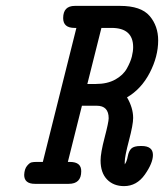

<svg xmlns="http://www.w3.org/2000/svg" viewBox="-20 -631 565 659"><path d="M63 -30.8Q64 -50.8 72.5 -61.3Q81.1 -71.8 87.6 -73.5Q94.2 -75.2 104 -75.2H127L242.2 -535.2H235.8Q196.8 -535.2 196.8 -568.8Q196.8 -610.8 236.8 -610.8H392.1Q463.9 -610.8 493.4 -576.4Q522.9 -542 522.9 -492.2Q522.9 -437 493.9 -381.1Q464.8 -325.2 416 -296.9Q437 -260.7 437 -226.1Q437 -203.1 422.6 -148.7Q408.2 -94.2 408.2 -76.2V-66.9Q415 -75.7 418.5 -94.2Q421.9 -112.8 430.9 -121.3Q439.9 -129.9 462.9 -129.9H465.8Q504.9 -129.9 504.9 -99.1Q504.9 -71.3 477.1 -31.7Q449.2 7.8 405.8 7.8Q369.6 7.8 347.4 -15.1Q325.2 -38.1 325.2 -80.1Q325.2 -106 339.1 -158.9Q353 -211.9 353 -225.1Q353 -268.1 312 -268.1H261.2L212.9 -75.2H220.2Q259.3 -75.2 258.8 -43Q258.8 0 215.8 0H100.1Q63 0 63 -30.8ZM279.8 -342.8H309.1Q348.1 -342.8 375.5 -357.9Q402.8 -373 415.5 -396Q428.2 -418.9 432.6 -437Q437 -455.1 437 -469.2Q437 -535.2 362.8 -535.2H328.1Z"/></svg>

Font: CMU Typewriter Text
Style: BoldItalic
Weight: 700
Italic angle: -14.04°
Version: Version 0.7.0